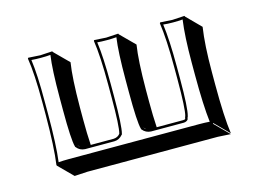

<svg xmlns="http://www.w3.org/2000/svg" viewBox="-73 -560 1010 748"><g transform="rotate(-15 431.5 -186.0)"><path d="M765.6 -143.6Q765.6 -11.2 775.4 56.6L719.2 0L717.8 2.9L774.4 59.6Q772.5 59.6 722.7 56.6H196.8Q196.8 56.6 144.5 59.6L87.9 2.9L86.9 0Q96.7 -68.4 97.2 -200.2V-250Q97.2 -366.2 86.9 -429.2L88.9 -432.1Q90.8 -432.1 137.2 -429.2Q137.2 -429.2 186 -432.1L187 -429.2L243.7 -372.6Q233.9 -311.5 233.4 -193.4V-143.6Q233.4 -87.9 236.3 -41H329.1Q345.7 -42 355 -54.2Q362.8 -81.5 362.8 -200.2V-250Q362.8 -366.2 353 -429.2L355 -432.1Q356.9 -432.1 402.8 -429.2Q402.8 -429.2 452.1 -432.1L453.1 -429.2L509.8 -372.6Q500 -311 499.5 -193.4V-143.6Q499.5 -87.9 502.4 -41H608.9Q617.7 -41 618.2 -44.4Q619.1 -51.3 621.1 -54.2Q628.9 -81.5 628.9 -200.2V-249Q628.9 -362.3 619.1 -429.2L621.1 -432.1Q623 -432.1 669.9 -429.2L719.2 -432.1L720.2 -429.2L776.4 -372.6Q765.6 -302.2 765.6 -192.4ZM460.9 -44.4 451.2 -54.2Q454.6 -49.8 456.1 -47.9Q459 -45.4 460.9 -44.4ZM194.8 -44.4 185.1 -54.2Q188.5 -49.8 190.4 -47.9Q192.9 -45.4 194.8 -44.4ZM699.2 -200.2V-249Q699.2 -354.5 708.5 -420.4Q690.9 -418.9 669.9 -418.9Q647.5 -418.9 630.4 -420.9Q639.2 -356.4 639.2 -249V-200.2Q639.2 -81.1 630.4 -51.3L629.9 -49.3L628.9 -47.9Q628.9 -47.9 626 -38.1Q619.6 -31.2 608.9 -30.8H477.1Q456.1 -31.7 442.9 -47.9L441.9 -49.3L441.4 -51.3Q433.1 -80.1 433.1 -200.2V-250Q433.1 -363.3 441.4 -420.4Q424.3 -418.9 402.8 -418.9Q380.4 -418.9 364.3 -420.4Q373 -359.4 373 -250V-200.2Q373 -81.1 364.7 -51.3L364.3 -49.3L362.8 -47.9Q348.6 -31.2 329.1 -30.8H210.9Q189.9 -31.7 177.2 -47.9L175.8 -49.3L175.3 -51.3Q167 -80.1 167 -200.2V-250Q167 -363.3 175.3 -420.4Q158.7 -418.9 136.7 -418.9Q114.7 -418.9 98.6 -420.4Q107.4 -359.4 106.9 -250V-200.2Q106.9 -75.7 98.1 -8.3Q117.7 -9.8 140.1 -9.8H666Q689 -9.8 707.5 -8.3Q699.2 -76.7 699.2 -200.2Z"/></g></svg>

Font: Linux Biolinum Shadow O
Style: Regular
Weight: 400
Designer: Philipp H. Poll
Foundry: Philipp H. Poll
Version: Version 1.0.4